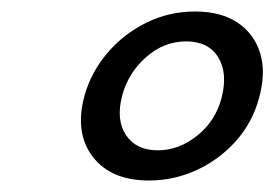

<svg xmlns="http://www.w3.org/2000/svg" viewBox="-20 -735 477 334"><path d="M319.5 -715Q364 -715 393 -695.8Q422 -676.5 432.5 -642.8Q443 -609 430.5 -564Q419 -521.5 390 -489.2Q361 -457 321.8 -439Q282.5 -421 239 -421Q173 -421 141.2 -462.5Q109.5 -504 127 -568.5Q138.5 -609.5 166.8 -642.8Q195 -676 234.5 -695.5Q274 -715 319.5 -715ZM304 -663Q265 -663 234 -635.5Q203 -608 192.5 -568.5Q181.5 -526.5 199.2 -500Q217 -473.5 254.5 -473.5Q291 -473.5 323 -499Q355 -524.5 365.5 -565Q376.5 -608 359.5 -635.5Q342.5 -663 304 -663Z"/></svg>

Font: Fraunces
Style: Bold Italic
Weight: 700
Italic angle: -16°
Version: Version 1.000;[b76b70a41]